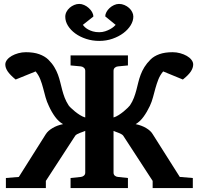

<svg xmlns="http://www.w3.org/2000/svg" viewBox="-20 -951 1004 971"><path d="M957 -625Q957 -607.9 945.3 -589.8Q933.6 -571.8 904.8 -548.8L805.2 -589.8Q789.6 -571.3 781 -549.6Q772.5 -527.8 766.1 -504.9Q759.8 -481.9 753.7 -459Q747.6 -436 737.8 -415Q723.6 -384.8 705.8 -360.4Q688 -335.9 666 -323.2Q696.8 -316.9 719.5 -303.2Q742.2 -289.6 752 -272.9L889.2 -56.2L955.1 -50.8V0H752V-36.1L603 -265.1Q600.1 -269 593.5 -272.7Q586.9 -276.4 579.3 -279.3Q571.8 -282.2 564.7 -284.7Q557.6 -287.1 554.2 -289.1V-78.1Q554.2 -68.4 560.5 -62.7Q566.9 -57.1 576.2 -56.2L627 -50.8V0H336.9V-50.8L389.2 -56.2Q397.5 -57.1 404.3 -62.7Q411.1 -68.4 411.1 -78.1V-289.1Q407.2 -287.1 400.1 -284.7Q393.1 -282.2 385.3 -279.3Q377.4 -276.4 370.6 -272.7Q363.8 -269 360.8 -265.1L211.9 -36.1V0H9.8V-50.8L75.2 -56.2L211.9 -272.9Q222.7 -289.6 245.4 -303.2Q268.1 -316.9 298.8 -323.2Q276.4 -335.9 258.5 -360.4Q240.7 -384.8 227.1 -415Q216.8 -436 210.4 -459L198.2 -504.9Q192.4 -527.8 183.8 -549.6Q175.3 -571.3 160.2 -589.8L59.1 -548.8Q31.2 -571.8 19 -589.8Q6.8 -607.9 6.8 -625Q6.8 -637.2 15.9 -648.7Q24.9 -660.2 39.6 -668.5Q54.2 -676.8 72.8 -681.9Q91.3 -687 110.8 -687Q150.4 -687 178.2 -677Q206.1 -667 224.1 -649.9Q243.2 -630.9 254.6 -611.8Q266.1 -592.8 273.2 -573.2Q280.3 -553.7 284.9 -534.4Q289.6 -515.1 294.7 -495.6Q299.8 -476.1 307.1 -456.8Q314.5 -437.5 327.1 -418Q329.6 -414.1 338.4 -405.5Q347.2 -397 359.1 -387.2Q371.1 -377.4 384.8 -368.9Q398.4 -360.4 411.1 -356.9V-592.8Q411.1 -602.5 404.3 -608.4Q397.5 -614.3 389.2 -615.2L336.9 -620.1V-670.9H627V-620.1L576.2 -615.2Q566.9 -614.3 560.5 -608.4Q554.2 -602.5 554.2 -592.8V-356.9Q566.4 -360.4 579.8 -368.9Q593.3 -377.4 605.2 -387.2Q617.2 -397 625.7 -405.5Q634.3 -414.1 637.2 -418Q649.9 -437 657.2 -456.5Q664.6 -476.1 669.7 -495.6Q674.8 -515.1 679.4 -534.4Q684.1 -553.7 691.4 -573.2Q698.7 -592.8 710.4 -611.8Q722.2 -630.9 741.2 -649.9Q758.3 -667 785.9 -677Q813.5 -687 853 -687Q872.6 -687 891.1 -681.9Q909.7 -676.8 924.3 -668.5Q939 -660.2 948 -648.7Q957 -637.2 957 -625ZM654.3 -867.2Q654.3 -845.2 640.9 -823.2Q627.4 -801.3 604 -783.7Q580.6 -766.1 549.1 -755.1Q517.6 -744.1 481.9 -744.1Q446.8 -744.1 415.5 -754.4Q384.3 -764.6 360.8 -781.7Q337.4 -798.8 323.7 -820.8Q310.1 -842.8 310.1 -866.2Q310.1 -879.4 316.2 -891.1Q322.3 -902.8 332.3 -911.6Q342.3 -920.4 355 -925.8Q367.7 -931.2 380.9 -931.2Q393.1 -931.2 405.8 -925.5Q418.5 -919.9 428.7 -910.6Q439 -901.4 445.6 -890.1Q452.1 -878.9 452.1 -867.2L398.9 -825.2Q401.9 -820.8 408.4 -814.5Q415 -808.1 425.3 -802.2Q435.5 -796.4 449.5 -792.2Q463.4 -788.1 481.9 -788.1Q497.6 -788.1 511.7 -792.7Q525.9 -797.4 536.9 -803.5Q547.9 -809.6 555.2 -815.9Q562.5 -822.3 564.9 -825.2L512.2 -868.2Q512.2 -878.9 518.3 -890.1Q524.4 -901.4 534.2 -910.4Q543.9 -919.4 556.6 -925.3Q569.3 -931.2 582 -931.2Q596.2 -931.2 609.4 -925.5Q622.6 -919.9 632.6 -910.9Q642.6 -901.9 648.4 -890.4Q654.3 -878.9 654.3 -867.2Z"/></svg>

Font: Charis SIL CyrE
Style: Bold
Weight: 700
Foundry: SIL International
Version: Version 5.000